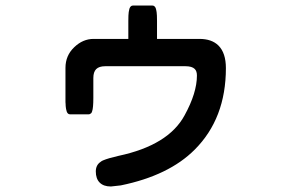

<svg xmlns="http://www.w3.org/2000/svg" viewBox="-20 -596 1040 686"><path d="M683.6 -326.2Q683.6 -341.8 675.8 -349.6Q666 -359.4 642.6 -359.4H356.4Q334 -359.4 323.7 -349.1Q313.5 -338.9 313.5 -317.4V-246.1Q313.5 -210 309.1 -198.2Q307.6 -193.4 305.9 -191.7Q304.2 -189.9 302.7 -189.5Q300.3 -187.5 296.9 -187.5H230.5Q225.6 -187.5 222.7 -190.4Q219.7 -193.4 218.3 -197.8Q216.8 -202.1 216.1 -206.5Q215.3 -210.9 215.1 -213.4Q214.8 -215.8 214.6 -218.8Q214.4 -221.7 214.4 -224.6Q214.4 -227.5 213.9 -231Q213.9 -237.8 213.9 -245.6V-353.5Q213.9 -397.5 245.1 -427.2Q275.9 -457 314.5 -457H438.5V-520.5Q438.5 -543.5 439.9 -552.7Q441.4 -562 442.4 -564.9Q446.3 -576.2 455.1 -576.2H524.4Q529.3 -576.2 532.2 -573.2Q535.2 -570.3 536.6 -566.2Q538.1 -562 539.6 -552.7Q541 -543.5 541 -520.5V-457H692.4Q736.8 -457 760.7 -433.1Q787.1 -406.7 787.1 -352.5Q787.1 -172.9 675.8 -61.5Q583.5 31.2 411.6 66.4L376.5 70.3H376Q350.1 70.3 336.2 56.4Q322.3 42.5 322.3 16.6Q322.3 -6.3 339.4 -17.6Q343.3 -21 348.1 -22.9Q366.7 -30.8 403.3 -39.1Q582 -77.1 639.6 -184.1Q683.6 -264.2 683.6 -326.2Z"/></svg>

Font: YuPearl-SemiBold
Style: SemiBold
Weight: 600
Designer: Max Yao
Foundry: Max-Everyday
Version: Version 1.011; ttfautohint (v1.8.3)